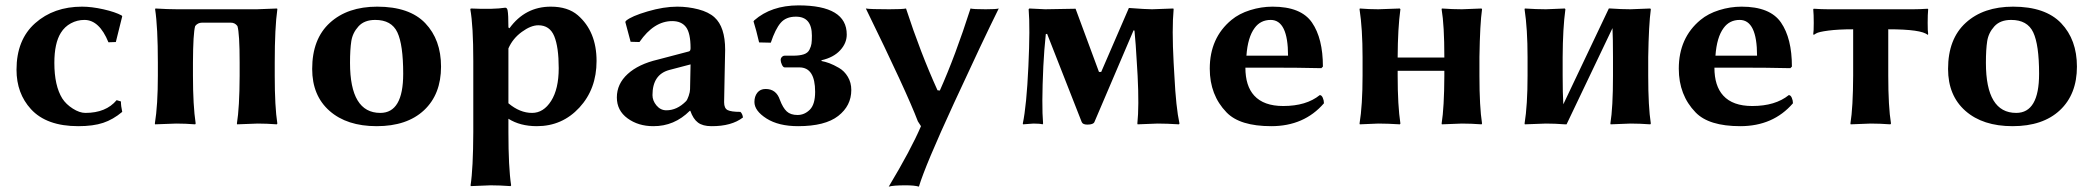

<svg xmlns="http://www.w3.org/2000/svg" viewBox="-20 -464 7860 721"><path d="M296.9 -389.2Q270 -389.2 246.3 -376.5Q222.7 -363.8 208.5 -340.8Q184.1 -301.8 184.1 -228Q184.1 -142.1 213.9 -94.2Q228 -72.3 253.4 -56.2Q278.8 -40 300.8 -40Q377.9 -40 418 -87.9L434.1 -83Q434.1 -65.9 439 -43.9Q404.8 -15.1 367.4 -2.7Q330.1 9.8 273.9 9.8Q154.8 9.8 96.2 -54.2Q42 -113.3 42 -202.1Q42 -314.9 112.1 -377Q182.1 -439 288.1 -439Q324.2 -439 368.7 -429Q413.1 -418.9 437 -405.8L439 -402.8L415 -306.2L387.2 -305.2Q353 -389.2 296.9 -389.2Z M1011.7 -229V-179.2Q1011.7 -63 1021.5 0L1019.5 2.9Q981.4 0 947.8 0Q947.8 0 870.6 2.9L869.6 0Q879.4 -60.1 879.9 -179.2V-229Q879.9 -338.9 871.6 -366.2Q861.8 -379.4 845.7 -378.9H738.8Q722.7 -378.9 712.9 -366.2Q705.1 -339.4 704.6 -229V-180.2Q704.6 -67.4 714.8 0L712.9 2.9Q675.8 0 641.6 0Q641.6 0 562.5 2.9L561.5 0Q572.8 -68.8 572.8 -180.2V-229Q572.8 -361.8 562.5 -429.2L563.5 -432.1Q611.3 -429.2 645.5 -429.2H944.8Q944.8 -429.2 1020.5 -432.1L1021.5 -429.2Q1011.7 -360.8 1011.7 -229Z M1152.3 -205.1Q1152.3 -317.9 1218.8 -378.4Q1285.2 -439 1396.5 -439Q1517.6 -439 1576.9 -377Q1636.2 -314.9 1636.2 -213.9Q1636.2 -109.9 1572.3 -50Q1508.3 9.8 1394.5 9.8Q1282.7 9.8 1217.5 -47.6Q1152.3 -105 1152.3 -205.1ZM1389.2 -389.2Q1348.1 -389.2 1326.2 -365Q1304.2 -340.8 1299.3 -309.8Q1294.4 -278.8 1294.4 -228Q1294.4 -40 1408.2 -40Q1494.1 -40 1494.1 -187Q1494.1 -295.9 1472.2 -342.5Q1450.2 -389.2 1389.2 -389.2Z M1889.2 -282.2V-76.2Q1932.1 -40 1978 -40Q2021 -40 2049.6 -85Q2078.1 -129.9 2078.1 -208Q2078.1 -287.1 2061.3 -328.1Q2044.4 -369.1 2001.5 -369.1Q1973.6 -369.1 1939.5 -344.2Q1905.3 -319.3 1889.2 -282.2ZM1893.1 -357.9Q1952.1 -439 2048.3 -439Q2112.3 -439 2149.9 -406.7Q2220.2 -345.7 2220.2 -234.9Q2220.2 -129.9 2155.8 -60.1Q2091.3 9.8 1996.1 9.8Q1933.1 9.8 1889.2 -18.1V32.2Q1889.2 165 1899.4 231.9L1897.5 234.9Q1856.4 231.9 1822.3 231.9L1748 234.9L1747.1 231.9Q1756.8 168.9 1757.3 32.2V-234.9Q1757.3 -367.7 1746.1 -429.2L1748 -432.1Q1833 -428.2 1877.4 -435.1Q1884.3 -435.1 1886.2 -424.8Q1889.2 -409.2 1889.2 -360.8Z M2573.2 -222.2 2493.2 -201.2Q2430.2 -184.1 2430.2 -106.9Q2430.2 -85.9 2445.3 -67.9Q2460.4 -49.8 2482.4 -49.8Q2522.5 -49.8 2556.2 -84Q2561 -88.9 2566.2 -104Q2571.3 -119.1 2571.3 -128.9ZM2699.2 -80.1Q2699.2 -57.1 2712.6 -50.5Q2726.1 -43.9 2760.3 -43.9Q2768.1 -37.1 2770 -22.9Q2727.1 10.3 2651.4 9.8Q2619.1 9.8 2601.1 -3.7Q2583 -17.1 2572.3 -47.9H2570.3Q2512.2 10.3 2433.1 9.8Q2377 9.8 2336.7 -19.5Q2296.4 -48.8 2296.4 -98.1Q2296.4 -148.9 2336.9 -186Q2377.4 -223.1 2450.2 -240.2L2567.4 -271Q2573.2 -272.9 2573.2 -283.2Q2573.2 -339.4 2556.2 -362.1Q2539.1 -384.8 2504.4 -384.8Q2435.5 -384.8 2381.3 -306.2L2348.1 -307.1L2328.1 -381.8L2331.1 -386.2Q2351.1 -403.3 2411.6 -421.1Q2472.2 -439 2523.4 -439Q2563.5 -439 2602.3 -429Q2641.1 -418.9 2663.1 -398.9Q2703.1 -362.8 2703.1 -276.9Q2703.1 -273.9 2701.2 -185.5Q2699.2 -97.2 2699.2 -80.1Z M2978 -443.8Q3160.2 -443.8 3159.7 -334Q3159.7 -301.8 3134.8 -274.9Q3109.9 -248 3064.9 -237.8V-234.9Q3078.6 -232.4 3094.5 -226.6Q3110.4 -220.7 3130.6 -209Q3150.9 -197.3 3163.8 -175.5Q3176.8 -153.8 3176.8 -126Q3176.8 -66.9 3127.7 -28.6Q3078.6 9.8 2977.1 9.8Q2903.8 9.8 2858.4 -19Q2813 -47.9 2813 -81.1Q2813 -102.1 2824 -116Q2835 -129.9 2855 -129.9Q2895 -129.9 2908.7 -88.9Q2919.9 -59.1 2934.3 -45.7Q2948.7 -32.2 2974.9 -32.2Q3001 -32.2 3021 -52Q3041 -71.8 3041 -119.1Q3041 -210.9 2981.9 -210.9H2926.8Q2920.9 -210.9 2916.3 -220.9Q2911.6 -231 2911.6 -238.8Q2911.6 -245.6 2916.3 -250.2Q2920.9 -254.9 2926.8 -254.9H2958Q2982.9 -254.9 2998.3 -260Q3013.7 -265.1 3019.8 -277.6Q3025.9 -290 3027.3 -300Q3028.8 -310.1 3028.8 -330.1Q3028.8 -401.9 2968.3 -401.4Q2931.6 -401.4 2911.6 -378.2Q2891.6 -355 2874.5 -303.7L2830.6 -304.7Q2819.8 -351.6 2809.6 -383.8L2812.5 -387.7Q2876 -443.4 2978 -443.8Z M3231.4 -432.1Q3245.6 -429.2 3319.3 -429.2Q3369.1 -429.2 3382.3 -432.1Q3436.5 -266.1 3500.5 -125L3509.3 -124Q3567.4 -253.9 3624.5 -432.1Q3634.3 -429.2 3681.6 -429.2Q3720.7 -429.2 3730.5 -432.1Q3670.4 -311 3562.5 -76.9Q3454.6 157.2 3430.7 236.8Q3413.6 231.9 3381.3 231.9Q3334.5 231.9 3317.4 236.8Q3400.4 98.6 3438.5 9.8L3426.8 -8.3Q3385.3 -117.7 3231.4 -432.1Z M3897.9 -214.8Q3891.1 -67.9 3897 0L3895 2.9Q3885.3 0 3860.8 0Q3860.8 0 3821.8 2.9L3820.8 0Q3835 -66.9 3841.8 -214.8Q3848.6 -360.8 3842.8 -429.2L3845.2 -432.1Q3845.2 -432.1 3904.8 -429.2L4019 -431.2L4106.9 -193.8H4115.2L4219.2 -434.1Q4283.2 -429.2 4306.2 -429.2Q4306.2 -429.2 4386.2 -432.1L4387.2 -429.2Q4380.4 -356 4387.2 -229L4390.1 -179.2Q4396 -60.1 4409.2 0L4407.2 2.9Q4361.3 0 4327.1 0Q4327.1 0 4252 2.9L4251 0Q4257.8 -64.9 4252 -179.2L4249 -229Q4245.1 -300.8 4240.2 -349.1L4236.8 -350.1L4089.8 -5.9Q4085.9 3.9 4063 3.9Q4045.9 3.9 4042 -5.9L3912.1 -336.9L3907.2 -335.9Q3900.9 -275.9 3897.9 -214.8Z M4660.6 -254.9H4816.9Q4816.9 -388.7 4752 -389.2Q4713.4 -389.2 4691.4 -358.9Q4665.5 -324.2 4660.6 -254.9ZM4936 -106.9Q4942.9 -106.9 4947.3 -96.9Q4951.7 -86.9 4951.7 -76.2Q4877.4 9.8 4753.9 9.8Q4635.7 9.8 4585.9 -42Q4522.9 -106.9 4522.9 -206.1Q4522.9 -321.8 4604.5 -389.2Q4633.3 -413.1 4674.8 -426Q4716.3 -439 4758.8 -439Q4865.7 -439 4906.7 -379.4Q4947.8 -319.8 4947.8 -213.9L4941.9 -208Q4856 -210 4756.3 -210H4656.7Q4656.7 -141.1 4689.9 -105Q4725.6 -65.9 4798.8 -65.9Q4885.3 -65.9 4936 -106.9Z M5535.6 -250V-179.2Q5535.6 -63 5545.4 0L5543.5 2.9Q5503.4 0 5469.7 0Q5469.7 0 5394.5 2.9L5393.6 0Q5403.3 -60.1 5403.8 -179.2V-198.2H5228.5V-180.2Q5228.5 -67.4 5238.8 0L5236.8 2.9Q5189.9 0 5155.8 0Q5155.8 0 5086.4 2.9L5085.4 0Q5096.7 -68.8 5096.7 -180.2V-249Q5096.7 -356 5085.4 -429.2L5086.4 -432.1Q5120.6 -429.2 5155.8 -429.2Q5155.8 -429.2 5236.8 -432.1L5238.8 -429.2Q5229 -358.4 5228.5 -249V-248H5403.8V-250Q5403.8 -369.1 5393.6 -429.2L5394.5 -432.1Q5434.6 -429.2 5469.7 -429.2Q5469.7 -429.2 5543.5 -432.1L5545.4 -429.2Q5537.6 -376 5535.6 -250Z M5856.4 2.9Q5819.3 0 5785.2 0Q5785.2 0 5706.1 2.9L5705.1 0Q5716.3 -68.8 5716.3 -180.2V-249Q5716.3 -356 5705.1 -429.2L5706.1 -432.1Q5750 -429.2 5785.2 -429.2Q5785.2 -429.2 5856.4 -432.1L5858.4 -429.2Q5848.6 -358.4 5848.1 -249V-180.2Q5848.1 -111.8 5850.6 -72.3L6021.5 -432.1H6028.3Q6068.4 -429.2 6103 -429.2Q6103 -429.2 6177.2 -432.1L6179.2 -429.2Q6171.4 -372.1 6169.4 -250V-179.2Q6169.4 -63 6179.2 0L6177.2 2.9Q6137.2 0 6103 0Q6103 0 6028.3 2.9L6027.3 0Q6037.1 -60.1 6037.1 -179.2V-250Q6037.1 -320.8 6035.2 -358.4L5862.8 2.9Z M6421.9 -254.9H6578.1Q6578.1 -388.7 6513.2 -389.2Q6474.6 -389.2 6452.6 -358.9Q6426.8 -324.2 6421.9 -254.9ZM6697.3 -106.9Q6704.1 -106.9 6708.5 -96.9Q6712.9 -86.9 6712.9 -76.2Q6638.7 9.8 6515.1 9.8Q6397 9.8 6347.2 -42Q6284.2 -106.9 6284.2 -206.1Q6284.2 -321.8 6365.7 -389.2Q6394.5 -413.1 6436 -426Q6477.5 -439 6520 -439Q6627 -439 6668 -379.4Q6709 -319.8 6709 -213.9L6703.1 -208Q6617.2 -210 6517.6 -210H6418Q6418 -141.1 6451.2 -105Q6486.8 -65.9 6560.1 -65.9Q6646.5 -65.9 6697.3 -106.9Z M6939 -354Q6882.8 -354 6845.7 -349.1Q6808.6 -344.2 6799.8 -338.4L6791 -333L6789.1 -335.9Q6791 -345.7 6791 -377.9Q6791 -410.2 6789.1 -429.2L6791 -431.2Q6820.8 -429.2 6845.7 -429.2H7164.1Q7189 -429.2 7218.8 -431.2L7220.7 -429.2Q7218.8 -410.2 7218.8 -378.2Q7218.8 -346.2 7220.7 -335.9L7218.8 -333Q7195.8 -354 7070.8 -354V-180.2Q7070.8 -63 7081.1 0L7078.6 2.9Q7038.6 0 7004.9 0L6929.7 2.9L6928.7 0Q6938.5 -60.1 6939 -180.2Z M7295.4 -205.1Q7295.4 -317.9 7361.8 -378.4Q7428.2 -439 7539.6 -439Q7660.6 -439 7720 -377Q7779.3 -314.9 7779.3 -213.9Q7779.3 -109.9 7715.3 -50Q7651.4 9.8 7537.6 9.8Q7425.8 9.8 7360.6 -47.6Q7295.4 -105 7295.4 -205.1ZM7532.2 -389.2Q7491.2 -389.2 7469.2 -365Q7447.3 -340.8 7442.4 -309.8Q7437.5 -278.8 7437.5 -228Q7437.5 -40 7551.3 -40Q7637.2 -40 7637.2 -187Q7637.2 -295.9 7615.2 -342.5Q7593.3 -389.2 7532.2 -389.2Z"/></svg>

Font: Linux Biolinum
Style: Bold
Weight: 700
Designer: Philipp H. Poll
Foundry: Philipp H. Poll
Version: Version 1.3.2 ; ttfautohint (v0.9)